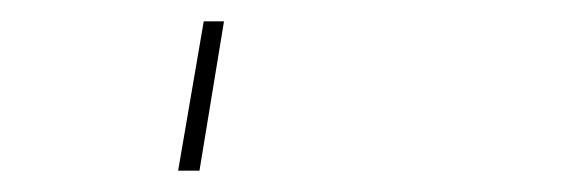

<svg xmlns="http://www.w3.org/2000/svg" viewBox="-20 60 540 180"><path d="M147 220 171 80H190L167 220Z"/></svg>

Font: Iosevka Slab Thin
Style: Italic
Weight: 100
Italic angle: -9°
Monospace: yes
Designer: Belleve Invis
Foundry: Belleve Invis
Version: Version 11.1.1; ttfautohint (v1.8.3)